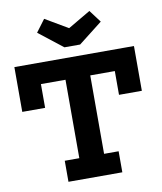

<svg xmlns="http://www.w3.org/2000/svg" viewBox="-106 -1106 1006 1191"><g transform="rotate(-10 397.0 -511.0)"><path d="M773.7 -758.9V-476.8H629.8V-626.5H475.1V-132.5H566.7V0H227.4V-132.5H319.1V-626.5H164.4V-476.8H20.5V-758.9ZM446.5 -825.9 597.2 -943.7 539.2 -1021.1 397.1 -937.7 254.2 -1021.8 196.3 -944.4 347.7 -825.9Z"/></g></svg>

Font: Hepta Slab ExtraLight
Style: Regular
Weight: 200
Designer: Michael LaGattuta
Foundry: Michael LaGattuta
Version: Version 1.100